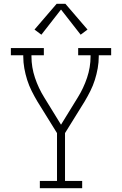

<svg xmlns="http://www.w3.org/2000/svg" viewBox="-20 -987 640 1007"><path d="M189 0V-38H279V-289L176 -455Q160 -482 146 -510Q132 -538 122.5 -568Q113 -598 107.5 -629Q102 -660 102 -691V-697H37V-735H210V-697H145V-691Q145 -634 163.5 -579Q182 -524 212 -476L300 -333L388 -476Q418 -524 436.5 -579Q455 -634 455 -691V-697H390V-735H563V-697H498V-691Q498 -660 492.5 -629Q487 -598 477.5 -568Q468 -538 454 -510Q440 -482 424 -455L321 -289V-38H411V0ZM197 -805 161 -832 277 -967H323L439 -832L403 -805L300 -937Z"/></svg>

Font: Iosevka Curly Slab XLtEx
Style: Regular
Weight: 200
Width: 7
Monospace: yes
Designer: Belleve Invis
Foundry: Belleve Invis
Version: Version 11.1.0; ttfautohint (v1.8.3)